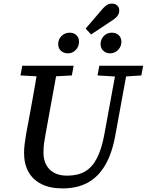

<svg xmlns="http://www.w3.org/2000/svg" viewBox="-20 -1033 817 1069"><path d="M221 -606 94 -613 104 -667H390L380 -613L252 -606ZM329 16Q259 16 211 -8Q163 -32 138.5 -76Q114 -120 114 -181Q114 -207 117.5 -233.5Q121 -260 126 -290L139 -360Q149 -412 158 -462.5Q167 -513 176 -564.5Q185 -616 193 -667H303L234 -288Q229 -260 225.5 -236.5Q222 -213 222 -183Q222 -146 236.5 -117Q251 -88 280.5 -71.5Q310 -55 354 -55Q413 -55 453 -78Q493 -101 519.5 -152Q546 -203 561 -285L631 -667H693L621 -274Q603 -177 565 -112.5Q527 -48 468.5 -16Q410 16 329 16ZM637 -606 523 -613 533 -667H777L767 -613L663 -606ZM358 -736Q335 -736 319.5 -750Q304 -764 304 -787Q304 -814 322.5 -832.5Q341 -851 368 -851Q391 -851 405.5 -837Q420 -823 420 -801Q420 -774 402 -755Q384 -736 358 -736ZM487 -841 457 -874 535 -965Q555 -990 569.5 -1001.5Q584 -1013 603 -1013Q621 -1013 632.5 -1002.5Q644 -992 644 -975Q644 -964 640 -954.5Q636 -945 626 -935.5Q616 -926 597 -914ZM592 -736Q571 -736 555.5 -750Q540 -764 540 -787Q540 -814 558 -832.5Q576 -851 603 -851Q626 -851 641 -837Q656 -823 656 -801Q656 -774 637.5 -755Q619 -736 592 -736Z"/></svg>

Font: Source Serif 4 Medium
Style: Italic
Weight: 500
Italic angle: -12°
Designer: Frank Grießhammer
Foundry: Adobe Systems Incorporated
Version: Version 4.004;hotconv 1.0.116;makeotfexe 2.5.65601